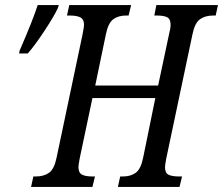

<svg xmlns="http://www.w3.org/2000/svg" viewBox="-20 -734 876 754"><path d="M111 -41H121Q152 -41 172.5 -55.5Q193 -70 202 -114L304 -598Q310 -628 310 -636Q310 -658 296 -665.5Q282 -673 254 -673H243L252 -714H495L485 -673H475Q445 -673 425 -658.5Q405 -644 396 -600L354 -398H601L645 -605Q650 -623 650 -636Q650 -659 637 -666Q624 -673 596 -673H586L594 -714H836L827 -673H817Q786 -673 765.5 -658.5Q745 -644 736 -600L633 -112Q628 -85 628 -78Q628 -55 641.5 -48Q655 -41 684 -41H695L685 0H443L452 -41H463Q493 -41 513 -55.5Q533 -70 542 -114L590 -349H343L293 -112Q288 -85 288 -78Q288 -56 301.5 -48.5Q315 -41 343 -41H353L343 0H102ZM57 -535Q110 -657 128 -714H211L207 -702Q194 -673 156 -615Q118 -557 89 -524H55Z"/></svg>

Font: Noto Serif Cond
Style: Italic
Weight: 400
Width: 3
Italic angle: -12°
Designer: Monotype Design Team
Foundry: Monotype Imaging Inc.
Version: Version 1.001